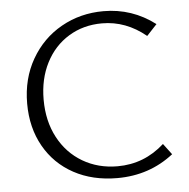

<svg xmlns="http://www.w3.org/2000/svg" viewBox="-50 -713 757 768"><g transform="rotate(-5 329.0 -329.0)"><path d="M57 -322Q57 -422 102 -500Q147 -578 223.5 -621Q300 -664 393 -664Q508 -664 600 -594L559 -550Q479 -616 383 -616Q308 -616 249 -580Q190 -544 157 -479.5Q124 -415 124 -332Q124 -246 159 -180Q194 -114 256 -77.5Q318 -41 396 -41Q503 -41 584 -114L617 -70Q520 6 391 6Q292 6 216.5 -35Q141 -76 99 -150.5Q57 -225 57 -322Z"/></g></svg>

Font: Ysabeau SC Semilight
Style: Regular
Weight: 300
Designer: Christian Thalmann (Catharsis Fonts)
Version: Version 0.003